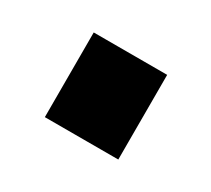

<svg xmlns="http://www.w3.org/2000/svg" viewBox="-52 -413 359 326"><g transform="rotate(30 128.0 -250.0)"><path d="M56 -167V-333H200V-167Z"/></g></svg>

Font: Titillium Web[RUS by Daymarius]
Style: Bold
Weight: 700
Designer: Cyrillization by Daymarius
Foundry: Cyrillization by Daymarius
Version: Version 1.002 September 11, 2018